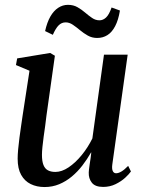

<svg xmlns="http://www.w3.org/2000/svg" viewBox="-20 -763 596 794"><path d="M164.5 10.5Q132 10.5 107 -1.8Q82 -14 67.5 -39.8Q53 -65.5 53 -107Q53 -122 55 -145Q57 -168 60.5 -194Q64 -220 67.5 -244Q71 -268 73.5 -285L102 -470.5L46 -494L51 -521.5L187.5 -544L207 -532.5L172 -284Q170 -264.5 166.8 -242.2Q163.5 -220 160.5 -197.5Q157.5 -175 155.5 -155.5Q153.5 -136 153.5 -122.5Q153.5 -96 159.8 -80.5Q166 -65 178.5 -58.5Q191 -52 209 -52Q235.5 -52 263.8 -71Q292 -90 317.8 -121.5Q343.5 -153 362 -190.5L410 -537H508L444.5 -83.5Q442 -65.5 446.2 -56Q450.5 -46.5 460 -46.5Q470 -46.5 482.2 -53.8Q494.5 -61 510 -77L521.5 -54Q514.5 -43.5 498 -28.2Q481.5 -13 458 -1.5Q434.5 10 406.5 10Q373.5 10 359.8 -7.5Q346 -25 347 -50Q347 -53 348 -62.5Q349 -72 351 -84.5Q353 -97 354.8 -109.8Q356.5 -122.5 357.5 -132L356.5 -132.5Q340.5 -104.5 320.8 -78.8Q301 -53 277 -33Q253 -13 224.8 -1.2Q196.5 10.5 164.5 10.5ZM166.5 -634.5Q174.5 -670.5 188.2 -694.5Q202 -718.5 220.8 -730.8Q239.5 -743 261 -743Q283.5 -743 300.5 -733.2Q317.5 -723.5 332 -711Q346.5 -698.5 360.8 -688.8Q375 -679 391.5 -679Q406 -679 418.5 -690.5Q431 -702 441.5 -732L476 -719.5Q469.5 -680 456.2 -654.8Q443 -629.5 424.2 -617.8Q405.5 -606 382 -606Q360.5 -606 343.2 -615.8Q326 -625.5 310.8 -638.2Q295.5 -651 281 -660.8Q266.5 -670.5 251.5 -670.5Q235 -670.5 222.8 -658.5Q210.5 -646.5 198.5 -619Z"/></svg>

Font: Merriweather 72pt
Style: Italic
Weight: 400
Italic angle: -7.8°
Version: Version 2.101